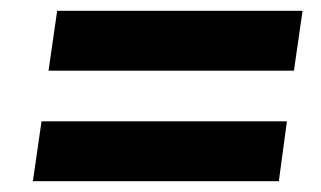

<svg xmlns="http://www.w3.org/2000/svg" viewBox="-20 -528 595 356"><path d="M70 -397 86 -508H541L525 -397ZM41 -192 57 -303H512L497 -192Z"/></svg>

Font: Finlandica SemiBold
Style: Italic
Weight: 600
Italic angle: -8°
Designer: Niklas Ekholm, Juho Hiilivirta, Jaakko Suomalainen
Foundry: Helsinki Type Studio
Version: Version 1.063